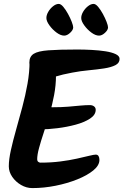

<svg xmlns="http://www.w3.org/2000/svg" viewBox="-20 -981 631 981"><path d="M145 -20Q115 -20 87.5 -36Q60 -52 42.5 -77.5Q25 -103 25 -131Q25 -166 35.5 -213.5Q46 -261 62 -317.5Q78 -374 94 -434Q110 -494 120.5 -553Q131 -612 131 -666Q131 -679 134 -684.5Q137 -690 147 -690Q156 -690 175.5 -681.5Q195 -673 216 -659Q237 -645 251.5 -628Q266 -611 266 -594Q266 -546 256.5 -495.5Q247 -445 232.5 -396Q218 -347 203.5 -303.5Q189 -260 179.5 -225Q170 -190 170 -167Q170 -159 175 -154.5Q180 -150 187 -150Q241 -150 288 -156Q335 -162 373 -170.5Q411 -179 435.5 -185Q460 -191 469 -191Q479 -191 483.5 -183.5Q488 -176 488 -164Q488 -136 457 -110.5Q426 -85 375 -64.5Q324 -44 264 -32Q204 -20 145 -20ZM187 -320Q176 -320 161 -333.5Q146 -347 131 -366.5Q116 -386 106.5 -404Q97 -422 97 -431Q97 -452 113 -452Q130 -452 147 -447.5Q164 -443 188 -438Q212 -433 248 -433Q295 -433 329.5 -436Q364 -439 390.5 -441.5Q417 -444 439 -444Q452 -444 460.5 -437.5Q469 -431 469 -420Q469 -394 440 -375Q411 -356 366.5 -344Q322 -332 273.5 -326Q225 -320 187 -320ZM130 -661Q130 -692 152 -706Q174 -720 227.5 -724Q281 -728 375 -728Q410 -728 448 -726Q486 -724 518.5 -719Q551 -714 571 -704.5Q591 -695 591 -680Q591 -659 569.5 -648Q548 -637 512.5 -631.5Q477 -626 434 -622Q391 -618 349 -610Q300 -601 261 -589Q222 -577 194 -577Q183 -577 167.5 -589.5Q152 -602 141 -621.5Q130 -641 130 -661ZM354 -841Q354 -828 338.5 -813.5Q323 -799 308 -799Q290 -799 269 -814.5Q248 -830 232.5 -851.5Q217 -873 217 -889Q217 -904 226.5 -920.5Q236 -937 251 -949Q266 -961 280 -961Q291 -961 303.5 -946Q316 -931 327.5 -910Q339 -889 346.5 -869.5Q354 -850 354 -841ZM532 -841Q532 -828 516.5 -813.5Q501 -799 486 -799Q468 -799 447 -814.5Q426 -830 410.5 -851.5Q395 -873 395 -889Q395 -904 404.5 -920.5Q414 -937 429 -949Q444 -961 458 -961Q469 -961 481.5 -946Q494 -931 505.5 -910Q517 -889 524.5 -869.5Q532 -850 532 -841Z"/></svg>

Font: Kalam Variable Light
Style: Regular
Weight: 300
Designer: Lipi Raval, Jonny Pinhorn
Foundry: Indian Type Foundry
Version: Version 3.000